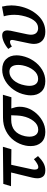

<svg xmlns="http://www.w3.org/2000/svg" viewBox="703 -1170 473 1919"><g transform="rotate(-90 939.5 -210.5)"><path d="M208 -133Q204 -113 204 -100Q204 -64 229 -64Q256 -64 308 -108L339 -67Q303 -31 269.5 -12.5Q236 6 197 6Q153 6 135 -16.5Q117 -39 117 -73Q117 -96 124 -126L175 -336L38 -337L61 -414L432 -418L407 -333L252 -335Z M927 -333 815 -334Q823 -310 827.5 -291.5Q832 -273 832 -250Q832 -225 827 -202Q817 -151 781.5 -103Q746 -55 693 -24.5Q640 6 580 6Q512 6 475.5 -34Q439 -74 439 -140Q439 -170 444 -192Q457 -255 494 -306Q531 -357 589.5 -387Q648 -417 723 -417L952 -418ZM747 -335H702Q569 -335 538 -198Q533 -171 533 -153Q533 -112 551 -88.5Q569 -65 603 -65Q653 -65 689 -111Q725 -157 738 -222Q742 -239 744.5 -273.5Q747 -308 747 -335Z M946 -139Q946 -165 952 -192Q964 -255 1000.5 -308.5Q1037 -362 1090 -393.5Q1143 -425 1203 -425Q1270 -425 1308 -386Q1346 -347 1346 -281Q1346 -257 1340 -228Q1327 -165 1291 -111.5Q1255 -58 1202 -26Q1149 6 1088 6Q1020 6 983 -33.5Q946 -73 946 -139ZM1246 -222Q1250 -243 1250 -266Q1250 -307 1233 -330Q1216 -353 1182 -353Q1134 -353 1096.5 -310.5Q1059 -268 1046 -198Q1041 -171 1041 -153Q1041 -112 1059 -89Q1077 -66 1111 -66Q1161 -66 1197 -111.5Q1233 -157 1246 -222Z M1460 -108Q1460 -125 1465 -152L1498 -310Q1500 -322 1500 -326Q1500 -347 1482 -347Q1460 -347 1435 -328L1410 -364Q1442 -392 1479 -408.5Q1516 -425 1545 -425Q1595 -425 1595 -372Q1595 -359 1592 -342L1557 -178Q1552 -153 1552 -138Q1552 -103 1569.5 -84.5Q1587 -66 1618 -66Q1664 -66 1695.5 -108.5Q1727 -151 1743 -228Q1751 -261 1751 -304Q1751 -361 1736 -409L1833 -427Q1845 -377 1845 -332Q1845 -297 1837 -254Q1813 -140 1744.5 -67Q1676 6 1581 6Q1524 6 1492 -24.5Q1460 -55 1460 -108Z"/></g></svg>

Font: Ysabeau Infant Semibold
Style: Italic
Weight: 600
Italic angle: -12°
Designer: Christian Thalmann (Catharsis Fonts)
Version: Version 0.003